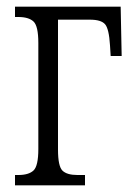

<svg xmlns="http://www.w3.org/2000/svg" viewBox="-20 -556 402 576"><path d="M25 0V-31H35Q66 -31 80.5 -44.5Q95 -58 95 -109V-427Q95 -478 80.5 -491.5Q66 -505 35 -505H25V-536H342L345 -388H312L310 -420Q307 -470 295 -483.5Q283 -497 250 -497H154V-107Q154 -57 167.5 -44Q181 -31 212 -31H235V0Z"/></svg>

Font: Noto Serif ExtraCondensed Light
Style: Regular
Weight: 300
Width: 2
Designer: Monotype Design Team
Foundry: Monotype Imaging Inc.
Version: Version 2.014; ttfautohint (v1.8.4.7-5d5b)